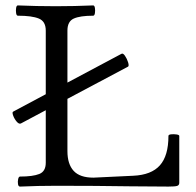

<svg xmlns="http://www.w3.org/2000/svg" viewBox="-20 -686 723 709"><path d="M54 3Q48 3 46.5 -6Q45 -15 47 -24.5Q49 -34 54 -34Q101 -34 125 -43.5Q149 -53 149 -85V-279L57 -230Q50 -227 41.5 -237Q33 -247 28.5 -259.5Q24 -272 29 -274L149 -338V-573Q149 -607 123.5 -617.5Q98 -628 46 -628Q41 -628 39.5 -637.5Q38 -647 39.5 -656.5Q41 -666 46 -666Q116 -663 186 -663Q255 -663 324 -666Q329 -666 330.5 -656.5Q332 -647 330.5 -637.5Q329 -628 324 -628Q276 -628 252.5 -617.5Q229 -607 229 -573V-381L428 -487Q434 -491 441.5 -480Q449 -469 453 -456Q457 -443 453 -440L229 -321V-128Q229 -80 252 -55Q275 -30 325 -30L472 -37Q539 -40 570.5 -75.5Q602 -111 602 -184Q602 -189 612 -190Q622 -191 632 -189.5Q642 -188 642 -184V-11Q642 -2 634 0.5Q626 3 602 3Q527 3 461 2Q395 1 329.5 0.5Q264 0 189 0Q121 0 54 3Z"/></svg>

Font: Junicode SmExp
Style: Regular
Weight: 400
Width: 6
Designer: Peter S. Baker
Version: Version 2.205; ttfautohint (v1.8.4)